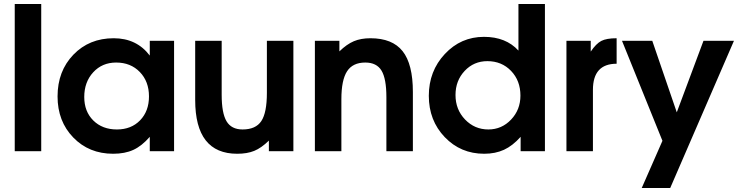

<svg xmlns="http://www.w3.org/2000/svg" viewBox="-20 -759 3708 964"><path d="M54 0V-739H187V0Z M269 -275Q269 -402 348.5 -484.5Q428 -567 551 -567Q666 -567 732 -480V-554H854V0H732V-72Q692 -26 649.5 -6.5Q607 13 548 13Q427 13 348 -68.5Q269 -150 269 -275ZM403 -272Q403 -199 448.5 -154Q494 -109 567 -109Q639 -109 683.5 -155Q728 -201 728 -275Q728 -350 682 -397.5Q636 -445 563 -445Q493 -445 448 -396Q403 -347 403 -272Z M1330 0V-53Q1292 -16 1256.5 -1.5Q1221 13 1171 13Q960 13 960 -257V-554H1093V-283Q1093 -191 1117.5 -150Q1142 -109 1198 -109Q1264 -109 1292 -151Q1320 -193 1320 -293V-554H1453V0Z M1561 0V-554H1684V-501Q1721 -537 1756.5 -552Q1792 -567 1840 -567Q1950 -567 2001.5 -502Q2053 -437 2053 -297V0H1920V-271Q1920 -364 1895.5 -404.5Q1871 -445 1814 -445Q1751 -445 1722.5 -401Q1694 -357 1694 -261V0Z M2410 -574Q2520 -574 2583 -505V-739H2716V0H2594V-72Q2554 -27 2510.5 -7Q2467 13 2411 13Q2293 13 2213 -70.5Q2133 -154 2133 -278Q2133 -402 2213.5 -488Q2294 -574 2410 -574ZM2267 -282Q2267 -209 2315 -159Q2363 -109 2432 -109Q2499 -109 2546 -158.5Q2593 -208 2593 -279Q2593 -354 2546 -403Q2499 -452 2427 -452Q2359 -452 2313 -403Q2267 -354 2267 -282Z M2824 0V-554H2946V-500Q2973 -540 2999 -553.5Q3025 -567 3076 -567V-439Q2957 -439 2957 -308V0Z M3202 185 3306 -52 3103 -554H3255L3378 -195L3512 -554H3665L3345 185Z"/></svg>

Font: Involve
Style: Bold
Weight: 700
Designer: Stefan Peev
Foundry: Context Ltd.
Version: Version 1.001